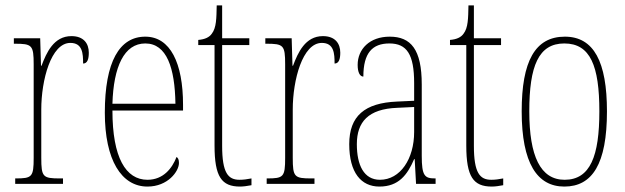

<svg xmlns="http://www.w3.org/2000/svg" viewBox="-20 -677 2303 707"><path d="M36 0H212V-20H201C138 -20 132 -25 132 -96V-274C132 -382 168 -519 239 -519C284 -519 286 -480 286 -443C302 -443 307 -460 307 -483C307 -517 288 -544 243 -544C178 -544 151 -483 133 -435H131L128 -536H31V-516H34C98 -516 104 -511 104 -440V-96C104 -25 98 -20 37 -20H36Z M523 10C598 10 639 -46 639 -77C639 -90 635 -96 630 -99C614 -57 581 -15 523 -15C443 -15 394 -97 394 -270H654V-291C654 -445 607 -542 515 -542C420 -542 366 -450 366 -262C366 -88 427 10 523 10ZM626 -295H394C398 -431 437 -517 515 -517C594 -517 624 -427 626 -295Z M864 10C875 10 891 8 906 5V-20C889 -17 878 -15 862 -15C820 -15 798 -40 798 -140V-511H898V-536H798V-657H778C777 -610 777 -575 760 -553C751 -540 735 -532 710 -530V-511H770V-141C770 -26 796 10 864 10Z M962 0H1138V-20H1127C1064 -20 1058 -25 1058 -96V-274C1058 -382 1094 -519 1165 -519C1210 -519 1212 -480 1212 -443C1228 -443 1233 -460 1233 -483C1233 -517 1214 -544 1169 -544C1104 -544 1077 -483 1059 -435H1057L1054 -536H957V-516H960C1024 -516 1030 -511 1030 -440V-96C1030 -25 1024 -20 963 -20H962Z M1377 10C1448 10 1480 -33 1505 -91H1507L1512 0H1584V-20H1582C1544 -20 1533 -29 1533 -103V-366C1533 -495 1493 -542 1415 -542C1341 -542 1297 -496 1297 -438C1297 -411 1305 -395 1318 -395C1318 -482 1351 -517 1414 -517C1478 -517 1505 -477 1505 -371V-306L1442 -303C1323 -298 1266 -250 1266 -146C1266 -41 1310 10 1377 10ZM1379 -15C1320 -15 1294 -69 1294 -146C1294 -228 1336 -276 1443 -280L1505 -283V-191C1505 -92 1454 -15 1379 -15Z M1791 10C1802 10 1818 8 1833 5V-20C1816 -17 1805 -15 1789 -15C1747 -15 1725 -40 1725 -140V-511H1825V-536H1725V-657H1705C1704 -610 1704 -575 1687 -553C1678 -540 1662 -532 1637 -530V-511H1697V-141C1697 -26 1723 10 1791 10Z M2058 10C2161 10 2215 -73 2215 -267C2215 -449 2167 -542 2060 -542C1950 -542 1901 -451 1901 -267C1901 -76 1958 10 2058 10ZM2059 -15C1970 -15 1929 -102 1929 -267C1929 -434 1963 -517 2058 -517C2154 -517 2187 -434 2187 -267C2187 -103 2154 -15 2059 -15Z"/></svg>

Font: Noto Serif Bengali ExtraCondensed Thin
Style: Regular
Weight: 100
Width: 2
Designer: Juan Bruce, Universal Thirst, Indian Type Foundry and the Monotype Design Team.
Foundry: Monotype Imaging Inc.
Version: Version 2.003